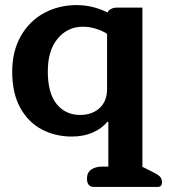

<svg xmlns="http://www.w3.org/2000/svg" viewBox="-20 -522 667 755"><path d="M322 180Q322 157 338.5 145Q355 133 384 133H406V-43H402Q380 -16 344 -0.5Q308 15 262 15Q199 15 145.5 -12.5Q92 -40 60 -97.5Q28 -155 28 -240Q28 -320 61.5 -379.5Q95 -439 153 -470.5Q211 -502 281 -502Q344 -502 403 -473Q407 -482 417 -487Q427 -492 438 -492H540V134L576 152Q599 163 608 171.5Q617 180 617 194Q617 204 613 208.5Q609 213 599 213H349Q322 213 322 180ZM401 -171V-389Q383 -401 357 -409Q331 -417 306 -417Q246 -417 207 -370.5Q168 -324 168 -241Q168 -155 203 -112.5Q238 -70 295 -70Q342 -70 371.5 -97Q401 -124 401 -171Z"/></svg>

Font: Maitree
Style: Bold
Weight: 700
Designer: CadsonDemak Team
Foundry: CadsonDemak
Version: Version 1.002